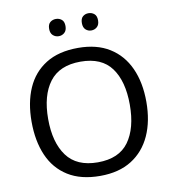

<svg xmlns="http://www.w3.org/2000/svg" viewBox="-97 -992 975 1086"><g transform="rotate(-10 390.5 -449.0)"><path d="M720 -358Q720 -247 682.5 -164.5Q645 -82 572 -36Q499 10 391 10Q280 10 206.5 -36Q133 -82 97 -165Q61 -248 61 -359Q61 -469 97 -551Q133 -633 206.5 -679Q280 -725 392 -725Q499 -725 572 -679.5Q645 -634 682.5 -551.5Q720 -469 720 -358ZM156 -358Q156 -223 213 -145.5Q270 -68 391 -68Q513 -68 569 -145.5Q625 -223 625 -358Q625 -493 569 -569.5Q513 -646 392 -646Q271 -646 213.5 -569.5Q156 -493 156 -358ZM250 -859Q250 -885 264 -896.5Q278 -908 297 -908Q316 -908 330 -896.5Q344 -885 344 -859Q344 -834 330 -821.5Q316 -809 297 -809Q278 -809 264 -821.5Q250 -834 250 -859ZM438 -859Q438 -885 451.5 -896.5Q465 -908 484 -908Q503 -908 517 -896.5Q531 -885 531 -859Q531 -834 517 -821.5Q503 -809 484 -809Q465 -809 451.5 -821.5Q438 -834 438 -859Z"/></g></svg>

Font: Noto Sans Living
Style: Regular
Weight: 400
Designer: Monotype Design Team
Foundry: Monotype Imaging Inc.
Version: Version 2.013; ttfautohint (v1.8.4.7-5d5b)